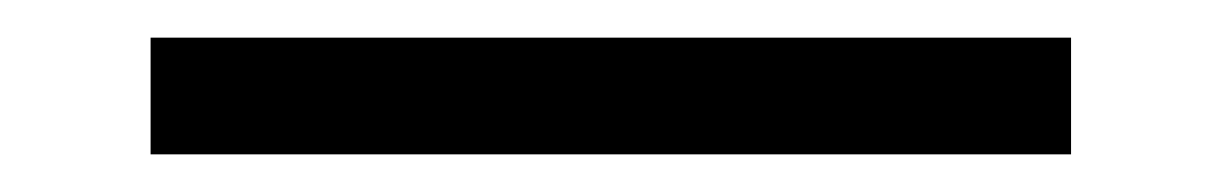

<svg xmlns="http://www.w3.org/2000/svg" viewBox="-20 39 647 102"><path d="M60 59H549V121H60Z"/></svg>

Font: Encode Sans Wide
Style: Light
Weight: 300
Designer: Pablo Impallari, Andres Torresi
Foundry: Pablo Impallari, Andres Torresi
Version: Version 1.000; ttfautohint (v1.00) -l 8 -r 50 -G 200 -x 14 -